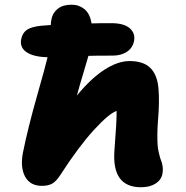

<svg xmlns="http://www.w3.org/2000/svg" viewBox="-20 -766 786 812"><path d="M157.2 20Q107.4 20 86.2 -19Q64.9 -58.1 77.1 -121.1Q98.1 -224.6 136.2 -358.9Q174.3 -493.2 181.2 -523.9Q121.1 -525.4 91.8 -545.7Q62.5 -565.9 69.8 -601.1Q75.2 -627 93.8 -639.9Q112.3 -652.8 154.8 -657.2Q188 -659.7 194.8 -660.2Q194.8 -671.9 198.2 -687Q203.1 -711.9 224.4 -729Q245.6 -746.1 283.2 -746.1Q314 -746.1 337.2 -727.3Q360.4 -708.5 367.2 -667Q395 -668 450.2 -668Q504.9 -668 529.1 -646.2Q553.2 -624.5 546.9 -592.8Q541.5 -564 517.3 -547.4Q493.2 -530.8 456.1 -530.8Q383.8 -530.8 354 -529.8Q349.6 -513.2 333 -458.5Q316.4 -403.8 305.2 -361.8Q363.3 -433.1 420.7 -470.5Q478 -507.8 527.8 -507.8Q586.4 -507.8 615.7 -478.8Q645 -449.7 650.1 -393.1Q655.3 -336.4 647.9 -252.9Q645.5 -221.2 645.5 -194.8Q645.5 -168.5 646.5 -153.3Q647.5 -138.2 651.4 -121.3Q655.3 -104.5 657 -98.9Q658.7 -93.3 664.1 -79.1Q671.4 -55.7 667 -30.8Q661.6 -4.4 637.5 10.7Q613.3 25.9 576.2 25.9Q452.6 25.9 463.9 -128.9Q474.1 -257.3 473.1 -296.9Q440.4 -285.6 376.2 -215.3Q312 -145 235.8 -26.9Q217.8 1 200.9 10.5Q184.1 20 157.2 20Z"/></svg>

Font: Shantell Sans Bouncy
Style: Italic
Weight: 800
Italic angle: -11.31°
Designer: Stephen Nixon, Anya Danilova, Shantell Martin
Foundry: Arrow Type
Version: Version 1.006;[9816181b4]